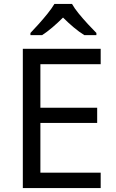

<svg xmlns="http://www.w3.org/2000/svg" viewBox="-20 -964 596 984"><path d="M496 0H97V-714H496V-635H187V-412H478V-334H187V-79H496ZM349 -944Q361 -922 383.5 -894.5Q406 -867 430.5 -840.5Q455 -814 474 -795V-784H412Q386 -800 358 -823.5Q330 -847 303 -874Q276 -847 249 -824Q222 -801 196 -784H136V-795Q155 -815 178.5 -841Q202 -867 224 -894.5Q246 -922 259 -944Z"/></svg>

Font: Noto Sans Mende Kikakui
Style: Regular
Weight: 400
Designer: Monotype Design Team
Foundry: Monotype Imaging Inc.
Version: Version 2.003; ttfautohint (v1.8.4.7-5d5b)